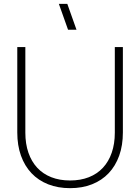

<svg xmlns="http://www.w3.org/2000/svg" viewBox="-20 -965 730 1000"><path d="M334.5 -810 286.5 -945H330.5L378.5 -810ZM345 15Q408.5 15 459.5 -5.2Q510.5 -25.5 546 -63Q581.5 -100.5 600.8 -154.2Q620 -208 620 -275V-720H578V-274Q578 -216 562 -169.8Q546 -123.5 516 -91.2Q486 -59 442.8 -42Q399.5 -25 345 -25Q290.5 -25 247.2 -42Q204 -59 174 -91.2Q144 -123.5 128 -169.8Q112 -216 112 -274V-720H70V-275Q70 -208 89.2 -154.2Q108.5 -100.5 144 -63Q179.5 -25.5 230.5 -5.2Q281.5 15 345 15Z"/></svg>

Font: Vela Sans GX ExtLt
Style: Regular
Weight: 200
Designer: Principal design: Mikhail Sharanda - project Manrope.
Design modification: Ravid Balaliev
Foundry: Mikhail Sharanda
Version: Version 1.001